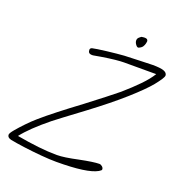

<svg xmlns="http://www.w3.org/2000/svg" viewBox="-131 -836 898 955"><g transform="rotate(20 317.5 -358.5)"><path d="M270 7Q237 7 190.5 3Q144 -1 98.5 -7Q53 -13 23 -19Q2 -24 2 -39Q2 -47 19.5 -68Q37 -89 61.5 -114.5Q86 -140 108 -159Q141 -188 191.5 -227.5Q242 -267 300 -310Q353 -350 391.5 -380.5Q430 -411 455 -431Q502 -472 536 -507Q570 -542 589 -573H419Q402 -573 372.5 -570Q343 -567 300 -560Q281 -557 271.5 -555Q262 -553 256 -553Q235 -553 235 -573Q235 -582 245 -585Q253 -587 273 -590Q293 -593 318.5 -596Q344 -599 368.5 -601.5Q393 -604 409 -605Q475 -608 492 -608Q506 -608 523 -609Q540 -610 557 -610Q598 -610 616 -603.5Q634 -597 635 -583Q635 -575 625 -560Q615 -545 599 -525Q568 -487 498.5 -425Q429 -363 325 -285Q267 -242 230 -214Q193 -186 179 -175Q89 -102 48 -49Q109 -38 162.5 -32Q216 -26 262 -26Q281 -26 308.5 -30Q336 -34 373 -42Q447 -57 476 -57Q484 -57 491.5 -50.5Q499 -44 499 -36Q499 -33 496.5 -30.5Q494 -28 486 -23Q434 7 270 7ZM462 -667Q455 -664 446.5 -675Q438 -686 438 -697Q438 -707 446 -714Q454 -721 456 -722Q461 -723 465.5 -723.5Q470 -724 474 -724Q491 -724 491 -710Q491 -707 489 -699Q487 -690 481.5 -681.5Q476 -673 462 -667Z"/></g></svg>

Font: Oooh Baby
Style: Regular
Weight: 400
Designer: Robert E. Leuschke
Foundry: Robert E. Leuschke
Version: Version 1.011; ttfautohint (v1.8.3)